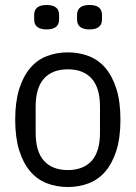

<svg xmlns="http://www.w3.org/2000/svg" viewBox="-20 -738 544 770"><path d="M252 12Q207 12 168 -3Q129 -18 101 -51Q73 -84 57 -135Q41 -186 41 -258Q41 -330 57 -381Q73 -432 101 -465Q129 -498 168 -513Q207 -528 252 -528Q297 -528 336 -513Q375 -498 403 -465Q431 -432 447 -381Q463 -330 463 -258Q463 -186 447 -135Q431 -84 403 -51Q375 -18 336 -3Q297 12 252 12ZM252 -56Q314 -56 347.5 -93Q381 -130 381 -206V-310Q381 -386 347.5 -423Q314 -460 252 -460Q190 -460 156.5 -423Q123 -386 123 -310V-206Q123 -130 156.5 -93Q190 -56 252 -56ZM167 -620Q117 -620 117 -660V-678Q117 -718 167 -718Q217 -718 217 -678V-660Q217 -620 167 -620ZM339 -620Q289 -620 289 -660V-678Q289 -718 339 -718Q389 -718 389 -678V-660Q389 -620 339 -620Z"/></svg>

Font: IBM Plex Sans Condensed
Style: Regular
Weight: 400
Width: 3
Designer: Mike Abbink, Paul van der Laan, Pieter van Rosmalen
Foundry: Bold Monday
Version: Version 1.1